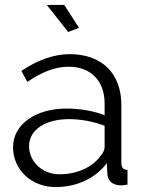

<svg xmlns="http://www.w3.org/2000/svg" viewBox="-20 -750 585 780"><path d="M206 10C290 10 366 -24 414 -87L416 -46C417 -15 437 3 472 3C478 3 487 2 498 0V-60C481 -60 473 -69 473 -88V-323C473 -452 394 -530 263 -530C200 -530 134 -507 67 -462L91 -417C148 -457 205 -479 258 -479C350 -479 405 -421 405 -329V-282C362 -299 304 -309 251 -309C123 -309 33 -244 33 -152C33 -61 107 10 206 10ZM222 -42C152 -42 98 -93 98 -157C98 -222 164 -266 260 -266C311 -266 360 -256 405 -239V-154C405 -142 399 -127 387 -115C356 -71 293 -42 222 -42ZM257 -620 301 -637 241 -730H170Z"/></svg>

Font: Raleway Reg
Style: Regular
Weight: 400
Designer: Matt McInerney, Pablo Impallari, Rodrigo Fuenzalida
Foundry: Matt McInerney, Pablo Impallari, Rodrigo Fuenzalida
Version: Version 3.00 July 28, 2015